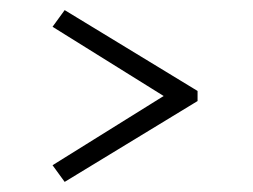

<svg xmlns="http://www.w3.org/2000/svg" viewBox="-20 -500 500 380"><path d="M108 -480 371 -320V-300L108 -140L84 -173L328 -325V-295L84 -447Z"/></svg>

Font: Kalnia Thin Medium
Style: Regular
Weight: 500
Version: Version 1.105